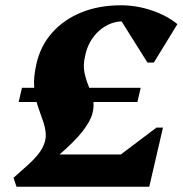

<svg xmlns="http://www.w3.org/2000/svg" viewBox="-20 -706 691 726"><path d="M50.6 -320.4 63 -374H512L499.6 -320.4ZM446.6 -625.4Q395.2 -625.4 355 -589.8Q314.8 -554.2 302.2 -496.8Q293.6 -460.2 299.3 -432.2Q305 -404.2 315.4 -379.7Q325.8 -355.2 331.5 -330.7Q337.2 -306.2 329.4 -276.7Q321.6 -247.2 291.6 -208.7Q261.6 -170.2 199.2 -116.8L155.8 -79.8L175.4 -122H437L571.4 -223.4H596.2L544.4 0H42.4L31 -33.6L86 -82.6Q125 -117.8 139.7 -145.6Q154.4 -173.4 153.1 -198.2Q151.8 -223 142.5 -248.6Q133.2 -274.2 123 -304.7Q112.8 -335.2 109.4 -373.9Q106 -412.6 117.6 -464Q133 -532.8 177.4 -582.6Q221.8 -632.4 288.1 -659.2Q354.4 -686 437 -686Q496 -686 553 -666.9Q610 -647.8 650.8 -614.8L561.8 -469.6H537.4L429.4 -641.8H563V-538.6Q543 -576 510.5 -600.7Q478 -625.4 446.6 -625.4Z"/></svg>

Font: Platypi Light
Style: Italic
Weight: 300
Italic angle: -13°
Designer: David Sargent
Foundry: Bolt Cutter Type
Version: Version 1.200